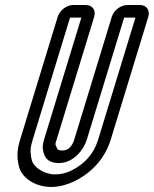

<svg xmlns="http://www.w3.org/2000/svg" viewBox="-20 -712 611 763"><path d="M370 -157C352.3 -99 315.6 -61 267 -36C244.3 -24 221.8 -19 198.8 -19C155.8 -19 113.4 -47 106.2 -76C98.6 -110 100.5 -126 110 -157L258.3 -642H303.3L155 -157C148 -134 147.5 -116 158.1 -92C167.3 -73 187.6 -64 213.6 -64C273.6 -64 313.4 -119 325 -157L473.3 -642H518.3ZM536.6 -692H485.6C459.6 -692 432.1 -671 424.2 -645L275 -157C267.1 -131 250.9 -114 228.9 -114C212.9 -114 208.8 -117 207.3 -122C197.4 -142 199.2 -138 205 -157L354.2 -645C362.1 -671 347.6 -692 321.6 -692H270.6C244.6 -692 217.1 -671 209.2 -645L60 -157C49.3 -122 45.1 -92 54.9 -52C67.3 -1 124.5 31 183.5 31C214.5 31 248.3 22 280.2 6C345.3 -27 397.4 -83 420 -157L569.2 -645C577.1 -671 562.6 -692 536.6 -692Z"/></svg>

Font: DIN Rundschrift
Style: EngKontKu
Weight: 400
Width: 3
Version: Version 1.027